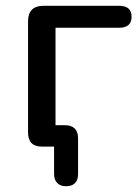

<svg xmlns="http://www.w3.org/2000/svg" viewBox="-20 -507 482 664"><path d="M208 137Q189 137 178 126Q167 115 167 94V0H125Q77 0 77 -49V-433Q77 -487 131 -487H392Q435 -487 435 -449Q435 -411 392 -411H172V-74H204Q250 -74 250 -28V94Q250 137 208 137Z"/></svg>

Font: Chiron GoRound TC
Style: Regular
Weight: 400
Designer: Ryoko NISHIZUKA 西塚涼子 (kana, bopomofo & ideographs); Paul D. Hunt (Latin, Greek & Cyrillic); Sandoll Communications 산돌커뮤니
Foundry: Adobe
Version: Version 1.000;hotconv 1.1.1;makeotfexe 2.6.0